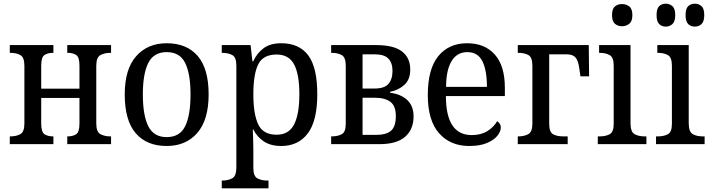

<svg xmlns="http://www.w3.org/2000/svg" viewBox="-20 -780 3859 1039"><path d="M33 0V-42H37Q68 -42 90 -54Q112 -66 112 -112V-424Q112 -470 90 -482Q68 -494 37 -494H33V-536H269V-494H266Q239 -494 221 -482.5Q203 -471 203 -425V-300H410V-425Q410 -471 392 -482.5Q374 -494 348 -494H344V-536H581V-494H576Q546 -494 523.5 -482Q501 -470 501 -424V-112Q501 -66 523.5 -54Q546 -42 576 -42H581V0H344V-42H348Q374 -42 392 -53.5Q410 -65 410 -111V-250H203V-111Q203 -65 221 -53.5Q239 -42 266 -42H269V0Z M882 10Q774 10 714.5 -59Q655 -128 655 -269Q655 -406 717 -476Q779 -546 882 -546Q990 -546 1049.5 -477.5Q1109 -409 1109 -269Q1109 -131 1047.5 -60.5Q986 10 882 10ZM882 -38Q953 -38 982 -97Q1011 -156 1011 -269Q1011 -381 982 -439.5Q953 -498 882 -498Q812 -498 782.5 -439.5Q753 -381 753 -269Q753 -156 782.5 -97Q812 -38 882 -38Z M1180 239V197H1184Q1214 197 1236.5 185Q1259 173 1259 127V-425Q1259 -470 1237 -482Q1215 -494 1184 -494H1180V-536H1336L1346 -448H1350Q1371 -493 1407 -519.5Q1443 -546 1502 -546Q1599 -546 1648 -480.5Q1697 -415 1697 -270Q1697 -126 1645.5 -58Q1594 10 1502 10Q1445 10 1408 -14.5Q1371 -39 1351 -79H1348Q1349 -53 1350 -21.5Q1351 10 1351 34V129Q1351 174 1373.5 185.5Q1396 197 1425 197H1433V239ZM1477 -51Q1543 -51 1571.5 -106.5Q1600 -162 1600 -270Q1600 -378 1571.5 -431.5Q1543 -485 1477 -485Q1404 -485 1377.5 -432Q1351 -379 1351 -270Q1351 -162 1377.5 -106.5Q1404 -51 1477 -51Z M1772 0V-42H1776Q1807 -42 1829 -53.5Q1851 -65 1851 -110V-425Q1851 -470 1829 -482Q1807 -494 1776 -494H1772V-536H2016Q2111 -536 2155.5 -501.5Q2200 -467 2200 -404Q2200 -349 2168 -320.5Q2136 -292 2091 -283V-278Q2149 -271 2183.5 -239Q2218 -207 2218 -150Q2218 -80 2172.5 -40Q2127 0 2034 0ZM1942 -301H2008Q2060 -301 2082 -326Q2104 -351 2104 -397Q2104 -439 2082 -462.5Q2060 -486 2008 -486H1942ZM1942 -50H2013Q2070 -50 2096 -72.5Q2122 -95 2122 -152Q2122 -207 2092.5 -229Q2063 -251 2009 -251H1942Z M2519 10Q2417 10 2356 -59Q2295 -128 2295 -265Q2295 -407 2352 -476.5Q2409 -546 2508 -546Q2603 -546 2657.5 -485Q2712 -424 2712 -305V-260H2393Q2393 -49 2533 -49Q2583 -49 2618 -71Q2653 -93 2670 -124Q2678 -120 2684 -111Q2690 -102 2690 -89Q2690 -69 2672 -46Q2654 -23 2616 -6.5Q2578 10 2519 10ZM2615 -310Q2615 -399 2590.5 -448.5Q2566 -498 2509 -498Q2453 -498 2423.5 -449Q2394 -400 2394 -310Z M2782 0V-42H2786Q2816 -42 2838.5 -54Q2861 -66 2861 -112V-424Q2861 -470 2839.5 -482Q2818 -494 2786 -494H2782V-536H3166L3168 -367H3121L3115 -409Q3109 -453 3094 -469.5Q3079 -486 3046 -486H2952V-111Q2952 -65 2973 -53.5Q2994 -42 3027 -42H3052V0Z M3346 -638Q3323 -638 3307.5 -651.5Q3292 -665 3292 -698Q3292 -732 3307.5 -745Q3323 -758 3346 -758Q3369 -758 3385.5 -745Q3402 -732 3402 -698Q3402 -665 3385.5 -651.5Q3369 -638 3346 -638ZM3215 0V-42H3226Q3257 -42 3279 -53.5Q3301 -65 3301 -110V-425Q3301 -470 3279 -482Q3257 -494 3226 -494H3222V-536H3392V-114Q3392 -66 3414 -54Q3436 -42 3467 -42H3478V0Z M3583 -636Q3561 -636 3547 -650Q3533 -664 3533 -698Q3533 -733 3547 -746.5Q3561 -760 3583 -760Q3604 -760 3619 -746.5Q3634 -733 3634 -698Q3634 -664 3619 -650Q3604 -636 3583 -636ZM3740 -636Q3718 -636 3704 -650Q3690 -664 3690 -698Q3690 -733 3704 -746.5Q3718 -760 3740 -760Q3762 -760 3776.5 -746.5Q3791 -733 3791 -698Q3791 -664 3776.5 -650Q3762 -636 3740 -636ZM3530 0V-42H3541Q3572 -42 3594 -53.5Q3616 -65 3616 -110V-425Q3616 -470 3594 -482Q3572 -494 3541 -494H3537V-536H3707V-114Q3707 -66 3729 -54Q3751 -42 3782 -42H3793V0Z"/></svg>

Font: Noto Serif SemiCondensed
Style: Regular
Weight: 400
Width: 4
Designer: Monotype Design Team
Foundry: Monotype Imaging Inc.
Version: Version 2.013